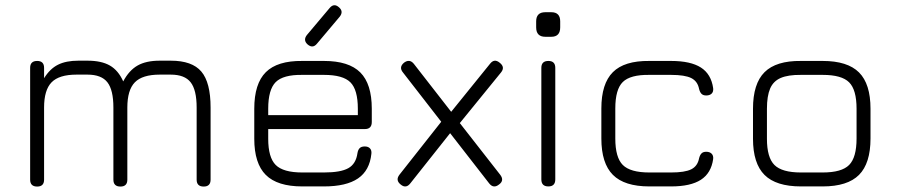

<svg xmlns="http://www.w3.org/2000/svg" viewBox="-20 -702 3378 723"><path d="M623 -473.5Q703.5 -473.5 738.2 -432.5Q773 -391.5 773 -297V-25.5Q773 0.5 747 0.5Q720.5 0.5 720.5 -25.5V-297Q720.5 -363 698 -392Q675.5 -421 623 -421H581.5Q516 -421 487.8 -392Q459.5 -363 459.5 -297V-25.5Q459.5 0.5 433.5 0.5Q407 0.5 407 -25.5V-297Q407 -363 384.5 -392Q362 -421 309.5 -421H268Q202.5 -421 174.2 -392Q146 -363 146 -297V-25.5Q146 0.5 120 0.5Q93.5 0.5 93.5 -25.5V-446.5Q93.5 -472.5 120 -472.5Q146 -472.5 146 -446.5V-407.5Q168 -443 198.2 -458.2Q228.5 -473.5 275 -473.5H309.5Q362 -473.5 393.8 -455.2Q425.5 -437 444 -395.5Q466 -437 498 -455.2Q530 -473.5 581.5 -473.5Z M1138.5 -534.5Q1120.5 -550.5 1135.5 -570L1221 -671.5Q1237.5 -691.5 1256.5 -674.5Q1274.5 -659 1259.5 -639.5L1174 -538Q1158 -518 1138.5 -534.5ZM990 -216V-179.5Q990 -109 1018.2 -80.8Q1046.5 -52.5 1118 -52.5H1200Q1263 -52.5 1291.8 -68.8Q1320.5 -85 1326 -125Q1328 -137.5 1334.2 -144Q1340.5 -150.5 1353.5 -150.5Q1366.5 -150.5 1373.2 -143.2Q1380 -136 1378.5 -123Q1372 -60 1328 -30Q1284 0 1200 0H1118Q1024.5 0 981 -43.2Q937.5 -86.5 937.5 -179.5V-292.5Q937.5 -387 981 -430.2Q1024.5 -473.5 1118 -472.5H1200Q1293.5 -472.5 1336.8 -429.2Q1380 -386 1380 -292.5V-242.5Q1380 -216 1354 -216ZM1118 -420Q1046.5 -421 1018.2 -392.8Q990 -364.5 990 -292.5V-268.5H1327.5V-292.5Q1327.5 -364 1299.5 -392Q1271.5 -420 1200 -420Z M1489 -7Q1468 -23.5 1484.5 -44.5L1641.5 -243.5L1497.5 -429Q1481 -449 1501.5 -466Q1522.5 -481.5 1538.5 -461.5L1679 -281L1825 -461.5Q1841.5 -483 1862 -465.5Q1883 -449 1866.5 -429L1711.5 -238.5L1863.5 -44Q1880 -22.5 1859.5 -7.5Q1838.5 9.5 1822 -11.5L1675 -200.5L1525.5 -12Q1509 9.5 1489 -7Z M2033.5 -563.5Q1999 -563.5 1999 -599V-621.5Q1999 -656 2033.5 -656H2056Q2089.5 -656 2089.5 -621.5V-599Q2089.5 -563.5 2056 -563.5ZM2045 0Q2018.5 0 2018.5 -26.5V-446.5Q2018.5 -472.5 2045 -472.5Q2071 -472.5 2071 -446.5V-26.5Q2071 0 2045 0Z M2425 0Q2331.5 0 2288 -43.5Q2244.5 -87 2244.5 -180.5V-293.5Q2244.5 -387 2287.8 -430.2Q2331 -473.5 2425 -472.5H2507Q2580.5 -472.5 2619.2 -447.8Q2658 -423 2665.5 -370Q2667 -356.5 2659.8 -349.5Q2652.5 -342.5 2639.5 -342.5Q2627.5 -342.5 2621.5 -348.8Q2615.5 -355 2612.5 -367Q2607 -396 2583 -408Q2559 -420 2507 -420H2425Q2353.5 -421 2325.2 -393.2Q2297 -365.5 2297 -293.5V-180.5Q2297 -109 2325.2 -80.8Q2353.5 -52.5 2425 -52.5H2507Q2559 -52.5 2583 -64.5Q2607 -76.5 2612.5 -106Q2615.5 -118 2621.5 -124.2Q2627.5 -130.5 2639.5 -130.5Q2652.5 -130.5 2659.8 -123.2Q2667 -116 2665.5 -103Q2658 -50 2619.2 -25Q2580.5 0 2507 0Z M2996 0Q2902.5 0 2859 -43.2Q2815.5 -86.5 2815.5 -179.5V-292.5Q2815.5 -387 2859 -430.2Q2902.5 -473.5 2996 -472.5H3078Q3171.5 -472.5 3214.8 -429.2Q3258 -386 3258 -292.5V-180.5Q3258 -87 3214.8 -43.5Q3171.5 0 3078 0ZM2868 -179.5Q2868 -109 2896.2 -80.8Q2924.5 -52.5 2996 -52.5H3078Q3149.5 -52.5 3177.5 -80.8Q3205.5 -109 3205.5 -180.5V-292.5Q3205.5 -364 3177.5 -392Q3149.5 -420 3078 -420H2996Q2948 -420.5 2920 -408.5Q2892 -396.5 2880 -368.5Q2868 -340.5 2868 -292.5Z"/></svg>

Font: Jura Light
Style: Regular
Weight: 400
Version: Version 5.106